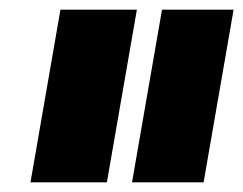

<svg xmlns="http://www.w3.org/2000/svg" viewBox="-20 -695 503 397"><path d="M43 -318 105 -675H263L201 -318ZM253 -318 315 -675H463L401 -318Z"/></svg>

Font: Anybody UltraExpanded Black
Style: Italic
Weight: 900
Width: 9
Italic angle: -10°
Designer: Tyler Finck
Foundry: Etcetera Type Company
Version: Version 1.010; ttfautohint (v1.8.3) -l 8 -r 50 -G 200 -x 14 